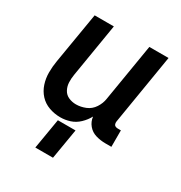

<svg xmlns="http://www.w3.org/2000/svg" viewBox="-172 -652 921 979"><g transform="rotate(30 288.0 -162.5)"><path d="M210 8Q238 8 266 -1Q294 -10 316.5 -31.5Q339 -53 353 -79Q356 -51 374 -29.5Q392 -8 419.5 0Q447 8 476 8H511V-89H492Q485 -89 478.5 -92Q472 -95 470 -102Q468 -109 469 -117L537 -530H424L368 -192Q364 -164 347 -138Q330 -112 302 -100.5Q274 -89 246 -89Q223 -89 202.5 -98Q182 -107 171.5 -126.5Q161 -146 160 -169Q159 -192 163 -215L215 -530H102L52 -231Q46 -196 46 -161.5Q46 -127 56.5 -95Q67 -63 89 -39Q111 -15 143 -3.5Q175 8 210 8ZM177 205H281L311 27H207Z"/></g></svg>

Font: Iosevka Sparkle Semibold
Style: Italic
Weight: 600
Italic angle: -9°
Designer: Belleve Invis
Foundry: Belleve Invis
Version: Version 4.5.0; ttfautohint (v1.8.3)